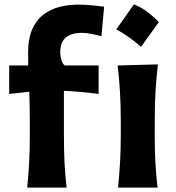

<svg xmlns="http://www.w3.org/2000/svg" viewBox="-20 -847 793 867"><path d="M584.6 -827.3Q614.6 -816 642.8 -795.1Q671 -774.1 697.4 -747.3Q657.1 -690.9 616.8 -635.5Q592.1 -657.6 564.4 -677.4Q536.8 -697.3 505.1 -714.5Q525.5 -743.5 545.4 -771.4Q565.2 -799.4 584.6 -827.3ZM103 0Q108.9 -59.6 111.8 -115.2Q114.7 -170.9 114.7 -239.7V-294.4Q114.7 -325.2 114 -359.6Q113.3 -394 112.3 -432.6L21.5 -422.9V-551.3H107.4Q107.4 -566.4 107.2 -580.6Q106.9 -594.7 106.9 -608.4Q106.9 -672.9 125.7 -715.1Q144.5 -757.3 177 -781.7Q209.5 -806.2 250 -816.2Q290.5 -826.2 333.5 -826.2Q362.8 -826.2 397.7 -822.8Q432.6 -819.3 450.2 -816.9L438 -683.1Q419.4 -689 393.1 -693.8Q366.7 -698.7 351.1 -698.7Q303.2 -698.7 277.6 -678Q252 -657.2 252 -609.4Q252 -593.8 257.3 -575.9Q262.7 -558.1 272.5 -551.3H425.3V-422.9Q384.8 -428.2 345.9 -431.6Q307.1 -435.1 268.6 -437V-239.7Q268.6 -170.9 271.2 -115.2Q273.9 -59.6 280.8 0ZM513.2 0Q519 -59.6 522.2 -115.2Q525.4 -170.9 525.4 -239.7V-294.4Q525.4 -375.5 521.7 -433.8Q518.1 -492.2 511.2 -551.3L692.9 -556.2Q686 -495.6 682.4 -436.3Q678.7 -377 678.7 -294.4V-239.7Q678.7 -170.9 681.6 -115.2Q684.6 -59.6 691.4 0Z"/></svg>

Font: Pinar DS1 Bold
Style: Regular
Weight: 700
Designer: Amin Abedi
Version: Version 3.000